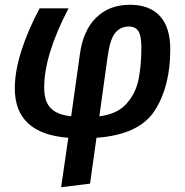

<svg xmlns="http://www.w3.org/2000/svg" viewBox="-20 -564 775 804"><path d="M693 -357Q693 -202 628 -101Q563 0 384 13L357 205L236 220L266 13Q42 -4 42 -194Q42 -266 70 -353Q98 -440 146 -529H267Q165 -334 165 -197Q165 -139 192.5 -111Q220 -83 278 -77L314 -333Q327 -435 382 -489.5Q437 -544 524 -544Q606 -544 649.5 -497Q693 -450 693 -357ZM431 -329 396 -77Q471 -86 510 -130Q549 -174 560.5 -233Q572 -292 572 -366Q572 -414 559.5 -433.5Q547 -453 520 -453Q485 -453 463 -427Q441 -401 431 -329Z"/></svg>

Font: FiraGO Medium
Style: Italic
Weight: 500
Italic angle: -8°
Designer: bBox Type GmbH
Foundry: bBox Type GmbH
Version: Version 1.001